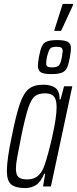

<svg xmlns="http://www.w3.org/2000/svg" viewBox="-20 -949 392 977"><path d="M15 -78Q15 -139 40 -255Q62 -366 81 -420.5Q100 -475 126.5 -496.5Q153 -518 200 -518Q239 -518 261.5 -502Q284 -486 283 -443H288L306 -510H348L239 0H199L210 -65H205Q187 -22 162.5 -7Q138 8 109 8Q59 8 37 -10.5Q15 -29 15 -78ZM207 -109Q226 -165 247 -258.5Q268 -352 268 -404Q268 -442 254.5 -458Q241 -474 210 -474Q176 -474 157.5 -459.5Q139 -445 124 -400.5Q109 -356 88 -255L82 -223Q73 -180 67 -145.5Q61 -111 61 -92Q61 -59 74.5 -47.5Q88 -36 119 -36Q151 -36 172.5 -53.5Q194 -71 207 -109ZM173 -615Q173 -629 178 -659Q185 -696 193 -713.5Q201 -731 218.5 -738Q236 -745 271 -745Q309 -745 325 -736Q341 -727 341 -704Q341 -689 336 -659Q329 -621 321 -604Q313 -587 295.5 -579.5Q278 -572 242 -572Q203 -572 188 -581Q173 -590 173 -615ZM295 -659Q299 -683 299 -688Q299 -701 292.5 -706Q286 -711 267 -711Q243 -711 235 -701.5Q227 -692 219 -659Q215 -640 215 -627Q215 -615 221.5 -610.5Q228 -606 245 -606Q270 -606 279.5 -616Q289 -626 295 -659ZM257 -792V-797L299 -929H352V-924L291 -792Z"/></svg>

Font: Saira Ultra Condensed Light
Style: Italic
Weight: 300
Width: 1
Italic angle: -12°
Designer: Hector Gatti with collaboration of the Omnibus-Type team
Foundry: Omnibus-Type
Version: Version 1.001; ttfautohint (v1.8)